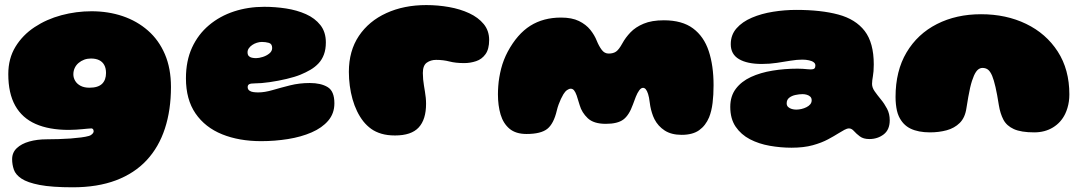

<svg xmlns="http://www.w3.org/2000/svg" viewBox="-20 -524 4391 776"><path d="M274 233Q189.5 233 140.2 223.5Q91 214 67 198Q43 182 36 161.5Q29 141 29 119.5Q29 92.5 47.8 74.8Q66.5 57 98.2 48Q130 39 169 39Q191.5 39 216.5 38.2Q241.5 37.5 265 35.8Q288.5 34 307.8 31.5Q327 29 339 25.5Q344 24 347.5 21.8Q351 19.5 353.5 17Q356 14.5 357.2 11.8Q358.5 9 358.5 6Q358.5 3.5 357.5 1Q356.5 -1.5 354.5 -3.2Q352.5 -5 349 -5Q343 -5 334 -4Q325 -3 313.2 -2Q301.5 -1 287.5 0Q273.5 1 258 1Q178.5 1 124 -23Q69.5 -47 41.5 -97Q13.5 -147 13.5 -224.5Q13.5 -287.5 42.5 -335Q71.5 -382.5 120 -414.5Q168.5 -446.5 228.2 -462.5Q288 -478.5 350 -478.5Q417.5 -478.5 475.8 -458.8Q534 -439 578 -400.5Q622 -362 646.5 -304.8Q671 -247.5 671 -172.5Q671 -79.5 646.5 -4.5Q622 70.5 572.8 123.5Q523.5 176.5 448.8 204.8Q374 233 274 233ZM341.5 -169.5Q359 -169.5 371.8 -173.5Q384.5 -177.5 392.5 -185.2Q400.5 -193 404.5 -204Q408.5 -215 408.5 -229Q408.5 -248.5 401.2 -261.5Q394 -274.5 380.5 -281Q367 -287.5 347.5 -287.5Q333 -287.5 320.2 -282.8Q307.5 -278 297.5 -269.5Q287.5 -261 282 -249.2Q276.5 -237.5 276.5 -223.5Q276.5 -209.5 284 -197Q291.5 -184.5 306 -177Q320.5 -169.5 341.5 -169.5Z M1035.5 46.5Q946.5 46.5 877.8 18.8Q809 -9 770.2 -65.5Q731.5 -122 731.5 -207.5Q731.5 -278 756.2 -331.8Q781 -385.5 824.8 -422.2Q868.5 -459 925.8 -477.8Q983 -496.5 1048 -496.5Q1092 -496.5 1136 -489.8Q1180 -483 1216.5 -466.8Q1253 -450.5 1275 -422.5Q1297 -394.5 1297 -352.5Q1297 -324.5 1289.2 -303.8Q1281.5 -283 1267.5 -268Q1253.5 -253 1234.8 -242Q1216 -231 1194 -222Q1172 -213 1138.2 -205Q1104.5 -197 1069.8 -192Q1035 -187 1009.5 -187Q994 -187 987.5 -183.8Q981 -180.5 981 -172Q981 -167 983.2 -163Q985.5 -159 990 -156.5Q995.5 -153 1004.2 -151.8Q1013 -150.5 1024 -150.5Q1049.5 -150.5 1082 -160Q1114.5 -169.5 1152.2 -179Q1190 -188.5 1232 -188.5Q1277 -188.5 1304.2 -172Q1331.5 -155.5 1331.5 -106.5Q1331.5 -65.5 1306.5 -36.2Q1281.5 -7 1239.2 11.2Q1197 29.5 1144 38Q1091 46.5 1035.5 46.5ZM1015 -289Q1026.5 -289 1041.8 -293.8Q1057 -298.5 1068.5 -307.8Q1080 -317 1080 -330Q1080 -347 1066.5 -350.8Q1053 -354.5 1038.5 -354.5Q1028.5 -354.5 1018.2 -351.2Q1008 -348 999.5 -342.2Q991 -336.5 985.8 -329Q980.5 -321.5 980.5 -313Q980.5 -303 985.2 -297.8Q990 -292.5 998 -290.8Q1006 -289 1015 -289Z M1576.5 23.5Q1545.5 23.5 1521.8 16.5Q1498 9.5 1480.2 -3.2Q1462.5 -16 1448.5 -33.5Q1434 -52 1423 -74.8Q1412 -97.5 1404.8 -123.2Q1397.5 -149 1393.8 -177Q1390 -205 1390 -233.5Q1390 -318.5 1430.5 -378.8Q1471 -439 1541.8 -471.2Q1612.5 -503.5 1703 -503.5Q1749.5 -503.5 1794.8 -495.5Q1840 -487.5 1876.5 -470.5Q1913 -453.5 1935 -426.8Q1957 -400 1957 -362.5Q1957 -325.5 1942.2 -305Q1927.5 -284.5 1904.2 -276.8Q1881 -269 1856 -269Q1821.5 -269 1796.5 -275.5Q1771.5 -282 1742.5 -282Q1721 -282 1705 -270.8Q1689 -259.5 1689 -229Q1689 -216 1690.2 -203.2Q1691.5 -190.5 1693.5 -178.2Q1695.5 -166 1697.5 -153.5Q1699.5 -141 1700.8 -129Q1702 -117 1702 -104.5Q1702 -41 1672.2 -8.8Q1642.5 23.5 1576.5 23.5Z M2108 17.5Q2064.5 17.5 2039.2 -3.8Q2014 -25 2003.2 -61.2Q1992.5 -97.5 1992.5 -142.5Q1992.5 -158.5 1993.8 -176Q1995 -193.5 1998 -211.2Q2001 -229 2005.5 -246.8Q2010 -264.5 2016.8 -281.8Q2023.5 -299 2032 -315Q2070.5 -386.5 2123.2 -419.8Q2176 -453 2247.5 -453Q2291.5 -453 2320 -439Q2348.5 -425 2365.8 -403.5Q2383 -382 2392 -359Q2400.5 -338 2411.8 -322.8Q2423 -307.5 2440 -307.5Q2458.5 -307.5 2470 -315.5Q2481.5 -323.5 2495.5 -349Q2508 -372 2528.2 -393.2Q2548.5 -414.5 2581.2 -428.2Q2614 -442 2663 -442Q2737 -442 2781 -409.2Q2825 -376.5 2844.5 -317.5Q2864 -258.5 2864 -179.5Q2864 -160 2863 -142Q2862 -124 2860 -107.8Q2858 -91.5 2854.5 -77Q2851 -62.5 2846 -50Q2832 -16.5 2805.8 2.2Q2779.5 21 2735 21Q2693.5 21 2666.5 3.5Q2639.5 -14 2625 -42.5Q2622 -48.5 2619.5 -54.8Q2617 -61 2615 -67.8Q2613 -74.5 2611.2 -81.2Q2609.5 -88 2608.2 -95.2Q2607 -102.5 2606 -110Q2603.5 -131.5 2599.2 -144.5Q2595 -157.5 2590 -163.2Q2585 -169 2579 -169Q2571 -169 2563.5 -158.8Q2556 -148.5 2549.8 -133Q2543.5 -117.5 2538 -101.5Q2522.5 -58 2499.2 -40.8Q2476 -23.5 2428.5 -23.5Q2379.5 -23.5 2355.5 -46.2Q2331.5 -69 2323 -98.5Q2316 -123 2310.8 -137.8Q2305.5 -152.5 2300 -159Q2294.5 -165.5 2286.5 -165.5Q2280 -165.5 2272 -160Q2264 -154.5 2257 -143Q2252 -134.5 2247 -124Q2242 -113.5 2237.8 -101.8Q2233.5 -90 2230.5 -77.5Q2218 -24 2192 -3.2Q2166 17.5 2108 17.5Z M3179 73Q3135 73 3091 65.2Q3047 57.5 3011 38.8Q2975 20 2953.2 -12Q2931.5 -44 2931.5 -92Q2931.5 -135.5 2954 -165.2Q2976.5 -195 3015 -212.8Q3053.5 -230.5 3102.2 -238.5Q3151 -246.5 3203.5 -246.5Q3214.5 -246.5 3225 -245.8Q3235.5 -245 3244.2 -244.2Q3253 -243.5 3257.5 -243.5Q3267.5 -243.5 3271.5 -247.2Q3275.5 -251 3275.5 -259Q3275.5 -262 3274.8 -264.2Q3274 -266.5 3272.5 -268.8Q3271 -271 3268.5 -272.5Q3262 -277.5 3249.8 -280.2Q3237.5 -283 3222.5 -283Q3201.5 -283 3175.5 -278.8Q3149.5 -274.5 3120.2 -270Q3091 -265.5 3059 -265.5Q3000 -265.5 2966.8 -285Q2933.5 -304.5 2933.5 -345.5Q2933.5 -383 2956.8 -409.5Q2980 -436 3018.8 -452.5Q3057.5 -469 3104.5 -476.5Q3151.5 -484 3198.5 -484Q3298.5 -484 3368.2 -465.2Q3438 -446.5 3474.8 -398.8Q3511.5 -351 3511.5 -263.5Q3511.5 -248 3510.5 -236.5Q3509.5 -225 3508 -216Q3506.5 -207 3505.5 -199.8Q3504.5 -192.5 3504.5 -185Q3504.5 -170 3515.2 -154.8Q3526 -139.5 3540.2 -122.2Q3554.5 -105 3565.2 -84.5Q3576 -64 3576 -38Q3576 0.5 3551.5 19.2Q3527 38 3493.5 38Q3469.5 38 3455.2 27.2Q3441 16.5 3431.5 5.8Q3422 -5 3411.5 -5Q3403.5 -5 3392.8 0.8Q3382 6.5 3368.5 15Q3352 25.5 3326.5 39.2Q3301 53 3264.8 63Q3228.5 73 3179 73ZM3198 -81Q3208.5 -81 3219.2 -83.5Q3230 -86 3239.5 -90.8Q3249 -95.5 3254.8 -102.5Q3260.5 -109.5 3260.5 -118.5Q3260.5 -128 3255 -133.2Q3249.5 -138.5 3241 -141Q3232.5 -143.5 3224 -143.5Q3210 -143.5 3195 -140.2Q3180 -137 3169.8 -129Q3159.5 -121 3159.5 -106.5Q3159.5 -97 3165.5 -91.5Q3171.5 -86 3180.2 -83.5Q3189 -81 3198 -81Z M3738.5 11Q3691.5 11 3660 -4.2Q3628.5 -19.5 3612.5 -54.5Q3608 -64.5 3605.2 -76.5Q3602.5 -88.5 3601 -102.5Q3599.5 -116.5 3599.5 -132Q3599.5 -237.5 3644 -312.2Q3688.5 -387 3766.8 -426.8Q3845 -466.5 3945 -466.5Q4046.5 -466.5 4127.2 -427.5Q4208 -388.5 4255 -315.8Q4302 -243 4302 -142.5Q4302 -127.5 4300 -113.8Q4298 -100 4294.2 -87.5Q4290.5 -75 4285 -63.5Q4268 -28.5 4235.5 -8.8Q4203 11 4160 11Q4107 11 4077.8 -2.2Q4048.5 -15.5 4035.5 -40.2Q4022.5 -65 4017 -99Q4013.5 -121 4010.2 -139.2Q4007 -157.5 4003.5 -172Q4000 -186.5 3996.8 -197.8Q3993.5 -209 3990 -217.5Q3982 -236 3972.8 -242.8Q3963.5 -249.5 3951 -249.5Q3941.5 -249.5 3933 -242.8Q3924.5 -236 3916.5 -218.5Q3912.5 -209.5 3908.5 -197.2Q3904.5 -185 3900.8 -168.8Q3897 -152.5 3893.5 -132.2Q3890 -112 3886 -87Q3880.5 -48.5 3859 -27.2Q3837.5 -6 3806.2 2.5Q3775 11 3738.5 11Z"/></svg>

Font: Gluten Thin Black
Style: Regular
Weight: 900
Version: Version 1.300